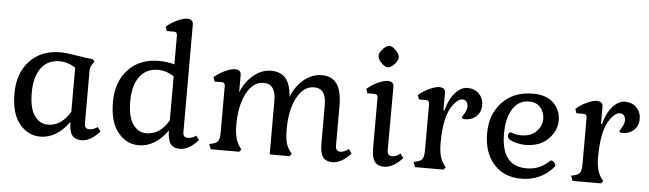

<svg xmlns="http://www.w3.org/2000/svg" viewBox="-49 -971 3962 1173"><g transform="rotate(5 1932.0 -384.0)"><path d="M224 14Q149 14 97 -49.5Q45 -113 45 -236Q45 -359 115 -434.5Q185 -510 304 -510Q338 -510 406.5 -498.5Q475 -487 504 -485L515 -472L503 -454Q490 -434 490 -415V-88Q490 -57 520 -57Q544 -57 570 -75L589 -49Q532 14 478 14Q437 14 419 -11Q401 -36 401 -92Q325 14 224 14ZM264 -63Q348 -63 401 -154V-424Q355 -455 303 -455Q230 -455 190 -400.5Q150 -346 150 -249.5Q150 -153 182.5 -108Q215 -63 264 -63Z M868 -63Q952 -63 1005 -154V-424Q959 -455 907 -455Q834 -455 794 -400.5Q754 -346 754 -249.5Q754 -153 786.5 -108Q819 -63 868 -63ZM1094 -750V-88Q1094 -57 1124 -57Q1148 -57 1174 -75L1193 -49Q1136 14 1082 14Q1041 14 1023 -11Q1005 -36 1005 -92Q929 14 828 14Q753 14 701 -49.5Q649 -113 649 -236Q649 -359 719 -434.5Q789 -510 908 -510Q960 -510 1003 -497V-674Q1003 -696 983 -696H939L930 -722Q959 -748 996.5 -765Q1034 -782 1055 -782Q1094 -782 1094 -750Z M1412 -160Q1412 -76 1444 -31L1456 -15L1444 0H1269L1258 -31L1279 -36Q1304 -42 1312.5 -57.5Q1321 -73 1321 -111V-392Q1321 -414 1301 -414H1257L1248 -440Q1277 -466 1314.5 -483Q1352 -500 1373 -500Q1412 -500 1412 -468V-361Q1438 -427 1488 -468.5Q1538 -510 1596 -510Q1654 -510 1685 -474Q1716 -438 1721 -361Q1747 -427 1797 -468.5Q1847 -510 1908 -510Q1969 -510 1999.5 -467Q2030 -424 2030 -330V-88Q2030 -54 2060 -54Q2083 -54 2110 -75L2129 -49Q2072 14 2017 14Q1976 14 1958 -11Q1940 -36 1940 -92V-330Q1940 -432 1866 -432Q1803 -432 1763 -360Q1723 -288 1721 -172V-160Q1721 -108 1729.5 -77.5Q1738 -47 1765 -15L1753 0H1631V-330Q1631 -432 1557 -432Q1492 -432 1452 -356.5Q1412 -281 1412 -160Z M2263 -616Q2241 -639 2241 -658Q2241 -677 2262.5 -700.5Q2284 -724 2302.5 -724Q2321 -724 2343 -701Q2365 -678 2365 -658.5Q2365 -639 2343 -616Q2321 -593 2303 -593Q2285 -593 2263 -616ZM2377 -54Q2401 -54 2427 -75L2446 -49Q2389 14 2334 14Q2293 14 2275 -11Q2257 -36 2257 -92V-402Q2257 -424 2237 -424H2193L2184 -450Q2213 -476 2250 -493Q2287 -510 2309 -510Q2348 -510 2348 -478L2347 -88Q2347 -54 2377 -54Z M2665 -468V-361H2671Q2688 -428 2723.5 -469Q2759 -510 2801 -510Q2843 -510 2870.5 -482.5Q2898 -455 2898 -412.5Q2898 -370 2870 -344Q2842 -318 2800 -318Q2781 -318 2781 -329Q2781 -330 2795 -353Q2809 -376 2809 -396Q2809 -416 2799.5 -426.5Q2790 -437 2774.5 -437Q2759 -437 2741 -422Q2723 -407 2705 -376Q2665 -307 2665 -156Q2665 -75 2697 -31L2709 -15L2697 0H2522L2511 -31L2532 -36Q2557 -42 2565.5 -57.5Q2574 -73 2574 -111V-392Q2574 -414 2554 -414H2510L2501 -440Q2530 -466 2567.5 -483Q2605 -500 2626 -500Q2665 -500 2665 -468Z M3173 14Q3068 14 3005.5 -56Q2943 -126 2943 -244.5Q2943 -363 3014 -436.5Q3085 -510 3202 -510Q3284 -510 3328 -467Q3372 -424 3372 -360Q3372 -296 3320.5 -245Q3269 -194 3181 -194Q3149 -194 3110 -206Q3071 -218 3071 -241Q3071 -249 3075.5 -256Q3080 -263 3083.5 -263Q3087 -263 3106.5 -256.5Q3126 -250 3150 -250Q3210 -250 3243.5 -284Q3277 -318 3277 -360.5Q3277 -403 3252 -431.5Q3227 -460 3182 -460Q3118 -460 3082 -403.5Q3046 -347 3046 -250Q3046 -153 3084 -102.5Q3122 -52 3202 -52Q3282 -52 3340 -109Q3344 -113 3350.5 -113Q3357 -113 3366 -103.5Q3375 -94 3375 -86.5Q3375 -79 3371 -75Q3294 14 3173 14Z M3631 -468V-361H3637Q3654 -428 3689.5 -469Q3725 -510 3767 -510Q3809 -510 3836.5 -482.5Q3864 -455 3864 -412.5Q3864 -370 3836 -344Q3808 -318 3766 -318Q3747 -318 3747 -329Q3747 -330 3761 -353Q3775 -376 3775 -396Q3775 -416 3765.5 -426.5Q3756 -437 3740.5 -437Q3725 -437 3707 -422Q3689 -407 3671 -376Q3631 -307 3631 -156Q3631 -75 3663 -31L3675 -15L3663 0H3488L3477 -31L3498 -36Q3523 -42 3531.5 -57.5Q3540 -73 3540 -111V-392Q3540 -414 3520 -414H3476L3467 -440Q3496 -466 3533.5 -483Q3571 -500 3592 -500Q3631 -500 3631 -468Z"/></g></svg>

Font: Gabriela
Style: Regular
Weight: 400
Designer: Eduardo Rodriguez Tunni
Foundry: Eduardo Rodriguez Tunni
Version: Version 1.003